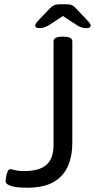

<svg xmlns="http://www.w3.org/2000/svg" viewBox="-20 -874 445 900"><path d="M107 6Q93 6 75.5 5Q58 4 42 0.5Q26 -3 16 -9.5Q6 -16 6 -26Q6 -28 8 -41.5Q10 -55 15 -68Q20 -81 28 -81Q34 -81 50.5 -76.5Q67 -72 91 -72Q165 -72 198 -101.5Q231 -131 231 -195V-680Q231 -702 271 -702H279Q319 -702 319 -680V-205Q319 -142 298 -94.5Q277 -47 230.5 -20.5Q184 6 107 6ZM167 -742Q154 -742 149.5 -745.5Q145 -749 145 -753Q145 -757 147 -761.5Q149 -766 159 -777L211 -832Q222 -844 232.5 -849Q243 -854 265 -854H285Q308 -854 317 -850Q326 -846 339 -832L389 -779Q401 -766 403 -761.5Q405 -757 405 -753Q405 -749 400.5 -745.5Q396 -742 383 -742Q373 -742 362 -745.5Q351 -749 342 -755L275 -799L211 -757Q200 -750 188 -746Q176 -742 167 -742Z"/></svg>

Font: Asap
Style: Regular
Weight: 400
Designer: Pablo Cosgaya
Foundry: Omnibus-Type
Version: Version 3.001